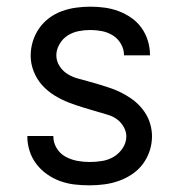

<svg xmlns="http://www.w3.org/2000/svg" viewBox="-20 -548 540 576"><path d="M249 8Q226 8 204 5.5Q182 3 161 -4.5Q140 -12 121.5 -25Q103 -38 89.5 -55.5Q76 -73 69 -94.5Q62 -116 62 -138Q62 -139 62 -139Q62 -139 62 -140H140Q140 -140 140 -139.5Q140 -139 140 -139Q140 -120 150 -103.5Q160 -87 176.5 -78Q193 -69 211.5 -65.5Q230 -62 249 -62Q267 -62 286 -65Q305 -68 321 -77.5Q337 -87 348 -103.5Q359 -120 359 -139Q359 -153 351.5 -166.5Q344 -180 332.5 -189Q321 -198 307 -202.5Q293 -207 279 -211H278Q255 -218 231.5 -225Q208 -232 186 -240.5Q164 -249 143 -262Q122 -275 106 -293Q90 -311 81 -334Q72 -357 72 -381Q72 -403 78.5 -424Q85 -445 97.5 -463Q110 -481 127.5 -494Q145 -507 165.5 -514.5Q186 -522 208 -525Q230 -528 251 -528Q273 -528 294.5 -525Q316 -522 336 -514.5Q356 -507 374 -494.5Q392 -482 404.5 -464.5Q417 -447 423.5 -426Q430 -405 430 -383Q430 -383 430 -382.5Q430 -382 430 -382H352Q352 -382 352 -382.5Q352 -383 352 -383Q352 -400 343 -416Q334 -432 319 -441.5Q304 -451 286.5 -454.5Q269 -458 251 -458Q233 -458 215.5 -454.5Q198 -451 183 -441.5Q168 -432 158.5 -415.5Q149 -399 149 -382Q149 -365 158.5 -350Q168 -335 182.5 -326Q197 -317 213.5 -312.5Q230 -308 246.5 -303.5Q263 -299 279.5 -294Q296 -289 312 -283.5Q328 -278 343 -270.5Q358 -263 372 -253.5Q386 -244 398 -231.5Q410 -219 418.5 -204.5Q427 -190 431.5 -173Q436 -156 436 -139Q436 -117 429 -95.5Q422 -74 408.5 -56Q395 -38 376.5 -25.5Q358 -13 337 -5.5Q316 2 293.5 5Q271 8 249 8Z"/></svg>

Font: Zed Mono
Style: Regular
Weight: 400
Monospace: yes
Designer: Belleve Invis
Foundry: Belleve Invis
Version: Version 1.0.0; ttfautohint (v1.8.4)